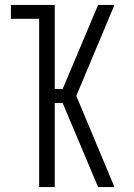

<svg xmlns="http://www.w3.org/2000/svg" viewBox="-20 -755 540 775"><path d="M138 0H201V-339H233L376 0H442L288 -368L442 -735H376L233 -396H201V-735H24V-679H138Z"/></svg>

Font: Iosevka SS09 Light
Style: Regular
Weight: 300
Monospace: yes
Designer: Belleve Invis
Foundry: Belleve Invis
Version: Version 5.2.1; ttfautohint (v1.8.3)